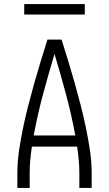

<svg xmlns="http://www.w3.org/2000/svg" viewBox="-20 -931 540 951"><path d="M66 0V-74Q66 -130 74.5 -186.5Q83 -243 94.5 -298.5Q106 -354 120 -408.5Q134 -463 149.5 -518Q165 -573 181.5 -627Q198 -681 215 -735H285Q302 -681 318.5 -627Q335 -573 350.5 -518Q366 -463 380 -408.5Q394 -354 405.5 -298.5Q417 -243 425.5 -186.5Q434 -130 434 -74V0H373V-74Q373 -106 370 -139Q367 -172 362 -205H138Q133 -172 130 -139Q127 -106 127 -74V0ZM147 -260H353Q334 -363 307 -463.5Q280 -564 250 -664Q220 -564 193 -463.5Q166 -363 147 -260ZM100 -859V-911H400V-859Z"/></svg>

Font: Iosevka Term Curly Light
Style: Regular
Weight: 300
Designer: Belleve Invis
Foundry: Belleve Invis
Version: Version 32.3.0